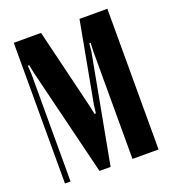

<svg xmlns="http://www.w3.org/2000/svg" viewBox="-129 -799 809 898"><g transform="rotate(-20 276.0 -350.0)"><path d="M506.8 -700.2V0H377V-537.1L378.9 -577.1H372.1L368.2 -537.1L268.1 0H212.9L81.1 -537.1L73.2 -577.1H65.9L68.8 -537.1V0H41V-700.2H176.8L273.9 -298.8L282.2 -258.8H289.1L293.9 -298.8L368.2 -700.2Z"/></g></svg>

Font: Moniqa Black Heading
Style: Regular
Weight: 900
Designer: Rajesh Rajput
Foundry: Rajesh Rajput
Version: Version 1.000